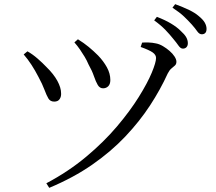

<svg xmlns="http://www.w3.org/2000/svg" viewBox="-20 -859 1040 924"><path d="M203 23Q309 -33 394.5 -104.5Q480 -176 543 -250.5Q606 -325 648 -392.5Q690 -460 710.5 -509.5Q731 -559 731 -580Q731 -595 715 -606.5Q699 -618 657 -633L664 -654Q677 -655 695 -654.5Q713 -654 731 -650Q747 -647 764 -637Q781 -627 796 -614Q811 -601 820 -587Q829 -573 829 -562Q829 -550 821.5 -543.5Q814 -537 804.5 -529Q795 -521 787 -505Q752 -428 702 -351.5Q652 -275 583.5 -202.5Q515 -130 424.5 -67Q334 -4 217 45ZM241 -370Q222 -370 213 -385Q204 -400 194 -427Q184 -454 165 -489Q149 -520 131.5 -547Q114 -574 94 -597L112 -612Q137 -598 161.5 -576.5Q186 -555 202 -538Q238 -503 256 -470Q274 -437 274 -410Q275 -394 267 -382Q259 -370 241 -370ZM476 -434Q460 -434 450.5 -450Q441 -466 432 -492.5Q423 -519 406 -549Q398 -568 387.5 -585.5Q377 -603 365 -620.5Q353 -638 338 -655L355 -670Q384 -652 407 -633Q430 -614 452 -592Q478 -565 494.5 -535Q511 -505 511 -474Q511 -454 501 -444Q491 -434 476 -434ZM860 -625Q849 -625 839 -639.5Q829 -654 813 -673Q798 -692 776.5 -714.5Q755 -737 722 -761L735 -778Q774 -763 802.5 -746Q831 -729 849 -711Q868 -694 876 -680Q884 -666 884 -651Q884 -639 877.5 -632Q871 -625 860 -625ZM951 -694Q939 -694 929 -708.5Q919 -723 903 -741Q886 -760 865.5 -779.5Q845 -799 810 -822L823 -839Q861 -825 890 -811Q919 -797 936 -782Q957 -765 965.5 -750Q974 -735 974 -720Q974 -707 968 -700.5Q962 -694 951 -694Z"/></svg>

Font: Noto Serif JP
Style: Regular
Weight: 400
Designer: Ryoko NISHIZUKA  (kana & ideographs); Frank Grießhammer (Latin, Greek & Cyrillic); Wenlong ZHANG  (bopomofo); Sandoll Co
Foundry: Adobe
Version: Version 2.003-H1;hotconv 1.1.1;makeotfexe 2.6.0